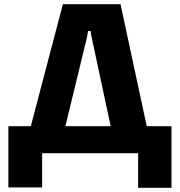

<svg xmlns="http://www.w3.org/2000/svg" viewBox="-20 -720 857 916"><path d="M639 11H181V174H20V-118H127L280 -700H555L680 -118H798V176H639ZM393 -534 292 -118H508L419 -534Q414 -554 412 -572H400Q398 -556 393 -534Z"/></svg>

Font: Repo
Style: ExtraBold
Weight: 800
Designer: Stefan Peev
Foundry: Context Ltd
Version: Version 001.000